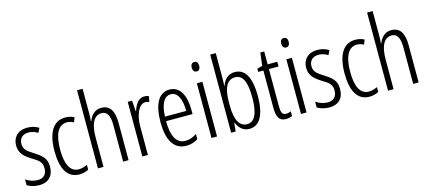

<svg xmlns="http://www.w3.org/2000/svg" viewBox="-58 -1277 4026 1805"><g transform="rotate(-15 1955.5 -375.0)"><path d="M293 -134C293 -218 245 -252 179 -294C116 -333 88 -357 88 -408C88 -463 124 -495 179 -495C212 -495 244 -485 269 -467L291 -511C259 -531 221 -542 179 -542C88 -542 36 -485 36 -407C36 -327 84 -290 151 -248C211 -213 239 -189 239 -133C239 -74 208 -40 150 -40C107 -40 64 -56 35 -78V-21C61 -5 102 10 151 10C243 10 293 -44 293 -134Z M543 10C571 10 607 2 632 -12V-59C604 -46 576 -38 549 -38C464 -38 426 -122 426 -262C426 -416 472 -494 552 -494C574 -494 597 -488 618 -476L636 -521C611 -535 583 -542 548 -542C433 -542 371 -441 371 -261C371 -88 427 10 543 10Z M778 -519V-760H724V0H778V-289C778 -430 823 -493 890 -493C940 -493 969 -455 969 -354V0H1022V-365C1022 -482 982 -542 899 -542C835 -542 796 -496 778 -445H774C777 -468 778 -489 778 -519Z M1317 -541C1260 -541 1228 -485 1209 -427H1206L1198 -532H1156V0H1210V-279C1209 -383 1249 -486 1314 -486C1328 -486 1342 -483 1352 -478L1362 -532C1347 -539 1331 -541 1317 -541Z M1564 -542C1457 -542 1404 -438 1404 -265C1404 -102 1457 10 1583 10C1626 10 1664 -2 1697 -23V-74C1660 -49 1624 -37 1587 -37C1500 -37 1458 -115 1457 -263H1715V-305C1715 -432 1672 -542 1564 -542ZM1564 -496C1636 -496 1666 -410 1665 -307H1458C1464 -435 1502 -496 1564 -496Z M1857 -732C1832 -732 1820 -713 1820 -686C1820 -659 1833 -640 1857 -640C1880 -640 1893 -658 1893 -686C1893 -713 1882 -732 1857 -732ZM1883 -532H1829V0H1883Z M2074 -512V-760H2020V0H2064L2072 -83H2075C2100 -24 2139 10 2198 10C2298 10 2352 -87 2352 -269C2352 -448 2300 -542 2199 -542C2139 -542 2095 -505 2075 -442H2072C2073 -466 2074 -491 2074 -512ZM2190 -494C2265 -494 2298 -418 2298 -270C2298 -111 2259 -38 2188 -38C2116 -38 2074 -104 2074 -248V-285C2074 -408 2104 -494 2190 -494Z M2567 -38C2528 -38 2518 -67 2518 -126V-486H2612V-532H2518V-657H2480L2465 -532L2414 -517V-486H2464V-123C2464 -35 2487 10 2553 10C2578 10 2597 5 2614 -3V-49C2601 -43 2584 -38 2567 -38Z M2728 -732C2703 -732 2691 -713 2691 -686C2691 -659 2704 -640 2728 -640C2751 -640 2764 -658 2764 -686C2764 -713 2753 -732 2728 -732ZM2754 -532H2700V0H2754Z M3116 -134C3116 -218 3068 -252 3002 -294C2939 -333 2911 -357 2911 -408C2911 -463 2947 -495 3002 -495C3035 -495 3067 -485 3092 -467L3114 -511C3082 -531 3044 -542 3002 -542C2911 -542 2859 -485 2859 -407C2859 -327 2907 -290 2974 -248C3034 -213 3062 -189 3062 -133C3062 -74 3031 -40 2973 -40C2930 -40 2887 -56 2858 -78V-21C2884 -5 2925 10 2974 10C3066 10 3116 -44 3116 -134Z M3366 10C3394 10 3430 2 3455 -12V-59C3427 -46 3399 -38 3372 -38C3287 -38 3249 -122 3249 -262C3249 -416 3295 -494 3375 -494C3397 -494 3420 -488 3441 -476L3459 -521C3434 -535 3406 -542 3371 -542C3256 -542 3194 -441 3194 -261C3194 -88 3250 10 3366 10Z M3601 -519V-760H3547V0H3601V-289C3601 -430 3646 -493 3713 -493C3763 -493 3792 -455 3792 -354V0H3845V-365C3845 -482 3805 -542 3722 -542C3658 -542 3619 -496 3601 -445H3597C3600 -468 3601 -489 3601 -519Z"/></g></svg>

Font: Noto Sans Gujarati UI ExtraCondensed Light
Style: Regular
Weight: 300
Width: 2
Designer: Jelle Bosma - Monotype Design Team, Universal Thirst
Foundry: Monotype Imaging Inc.
Version: Version 2.106